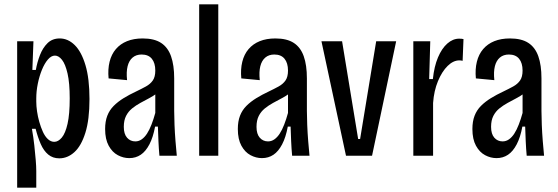

<svg xmlns="http://www.w3.org/2000/svg" viewBox="-20 -717 2569 884"><path d="M59 147V-253V-527H134L129 -395H145Q151 -430 164 -463.5Q177 -497 199 -518.5Q221 -540 255 -540Q293 -540 324 -509.5Q355 -479 373.5 -417Q392 -355 392 -261Q392 -166 373 -105.5Q354 -45 322.5 -16.5Q291 12 253 12Q223 12 202 -5.5Q181 -23 167.5 -54Q154 -85 144 -124H127Q134 -84 138 -47.5Q142 -11 144.5 19.5Q147 50 147 70V147ZM230 -64Q248 -64 264.5 -83.5Q281 -103 291 -147Q301 -191 301 -264Q301 -335 291 -378.5Q281 -422 265.5 -441.5Q250 -461 233 -461Q216 -461 200.5 -443Q185 -425 173 -395.5Q161 -366 154 -331.5Q147 -297 147 -264V-249Q147 -229 150.5 -204.5Q154 -180 161 -155.5Q168 -131 177.5 -110Q187 -89 200.5 -76.5Q214 -64 230 -64Z M575 11Q548 11 522.5 -2.5Q497 -16 480.5 -46Q464 -76 464 -123Q464 -158 474 -184Q484 -210 503.5 -229.5Q523 -249 549 -265Q575 -281 607 -296Q632 -308 652 -319Q672 -330 683.5 -346.5Q695 -363 695 -392Q695 -427 679 -446.5Q663 -466 632 -466Q607 -466 590.5 -452Q574 -438 567.5 -412Q561 -386 565 -348L480 -356Q476 -398 484.5 -432.5Q493 -467 513.5 -491Q534 -515 565 -527.5Q596 -540 637 -540Q690 -540 721.5 -519.5Q753 -499 767.5 -458Q782 -417 782 -356V-206Q782 -179 783.5 -142Q785 -105 788 -67.5Q791 -30 794 0H714Q711 -33 709.5 -67Q708 -101 707 -134H694Q685 -85 668 -52.5Q651 -20 628 -4.5Q605 11 575 11ZM603 -66Q619 -66 632.5 -75.5Q646 -85 657 -102Q668 -119 677.5 -143.5Q687 -168 695 -197V-303L725 -316Q718 -299 702 -287Q686 -275 666 -264.5Q646 -254 626 -243Q606 -232 588.5 -218Q571 -204 560.5 -183.5Q550 -163 550 -133Q550 -100 565 -83Q580 -66 603 -66Z M897 0V-697H985V0Z M1186 11Q1159 11 1133.5 -2.5Q1108 -16 1091.5 -46Q1075 -76 1075 -123Q1075 -158 1085 -184Q1095 -210 1114.5 -229.5Q1134 -249 1160 -265Q1186 -281 1218 -296Q1243 -308 1263 -319Q1283 -330 1294.5 -346.5Q1306 -363 1306 -392Q1306 -427 1290 -446.5Q1274 -466 1243 -466Q1218 -466 1201.5 -452Q1185 -438 1178.5 -412Q1172 -386 1176 -348L1091 -356Q1087 -398 1095.5 -432.5Q1104 -467 1124.5 -491Q1145 -515 1176 -527.5Q1207 -540 1248 -540Q1301 -540 1332.5 -519.5Q1364 -499 1378.5 -458Q1393 -417 1393 -356V-206Q1393 -179 1394.5 -142Q1396 -105 1399 -67.5Q1402 -30 1405 0H1325Q1322 -33 1320.5 -67Q1319 -101 1318 -134H1305Q1296 -85 1279 -52.5Q1262 -20 1239 -4.5Q1216 11 1186 11ZM1214 -66Q1230 -66 1243.5 -75.5Q1257 -85 1268 -102Q1279 -119 1288.5 -143.5Q1298 -168 1306 -197V-303L1336 -316Q1329 -299 1313 -287Q1297 -275 1277 -264.5Q1257 -254 1237 -243Q1217 -232 1199.5 -218Q1182 -204 1171.5 -183.5Q1161 -163 1161 -133Q1161 -100 1176 -83Q1191 -66 1214 -66Z M1573 0 1460 -527H1555L1629 -77H1638L1712 -527H1804L1693 0Z M1883 0V-323V-527H1961L1956 -353H1973Q1979 -411 1996.5 -452.5Q2014 -494 2039.5 -516.5Q2065 -539 2094 -539Q2100 -539 2105 -538.5Q2110 -538 2114 -537L2110 -437Q2107 -438 2102.5 -438.5Q2098 -439 2095 -439Q2067 -439 2041 -413.5Q2015 -388 1996.5 -343.5Q1978 -299 1974 -243V0Z M2266 11Q2239 11 2213.5 -2.5Q2188 -16 2171.5 -46Q2155 -76 2155 -123Q2155 -158 2165 -184Q2175 -210 2194.5 -229.5Q2214 -249 2240 -265Q2266 -281 2298 -296Q2323 -308 2343 -319Q2363 -330 2374.5 -346.5Q2386 -363 2386 -392Q2386 -427 2370 -446.5Q2354 -466 2323 -466Q2298 -466 2281.5 -452Q2265 -438 2258.5 -412Q2252 -386 2256 -348L2171 -356Q2167 -398 2175.5 -432.5Q2184 -467 2204.5 -491Q2225 -515 2256 -527.5Q2287 -540 2328 -540Q2381 -540 2412.5 -519.5Q2444 -499 2458.5 -458Q2473 -417 2473 -356V-206Q2473 -179 2474.5 -142Q2476 -105 2479 -67.5Q2482 -30 2485 0H2405Q2402 -33 2400.5 -67Q2399 -101 2398 -134H2385Q2376 -85 2359 -52.5Q2342 -20 2319 -4.5Q2296 11 2266 11ZM2294 -66Q2310 -66 2323.5 -75.5Q2337 -85 2348 -102Q2359 -119 2368.5 -143.5Q2378 -168 2386 -197V-303L2416 -316Q2409 -299 2393 -287Q2377 -275 2357 -264.5Q2337 -254 2317 -243Q2297 -232 2279.5 -218Q2262 -204 2251.5 -183.5Q2241 -163 2241 -133Q2241 -100 2256 -83Q2271 -66 2294 -66Z"/></svg>

Font: Bricolage Grotesque 24pt Condensed
Style: Regular
Weight: 400
Width: 3
Designer: Mathieu Triay
Foundry: Atelier Triay
Version: Version 1.001;gftools[0.9.33.dev8+g029e19f]